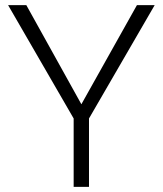

<svg xmlns="http://www.w3.org/2000/svg" viewBox="-20 -731 639 751"><path d="M298.3 -323.2 515.6 -710.9H585L328.1 -267.6V0H268.1V-267.6L11.7 -710.9H83Z"/></svg>

Font: Melbourne
Style: Light
Weight: 300
Designer: Google
Version: Version 2.000980; 2014